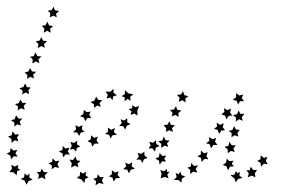

<svg xmlns="http://www.w3.org/2000/svg" viewBox="-27 -557 845 575"><path d="M181 -115 176 -104 182 -94 170 -95 162 -86 160 -98 149 -103 160 -108 161 -120 169 -112ZM151 -76 145 -65 150 -54 138 -57 128 -50V-62L118 -68L129 -72L131 -83L139 -74ZM116 -41 107 -32 109 -20 98 -26 87 -21 90 -33 83 -42H94L98 -52L104 -42ZM71 -19 59 -15 52 -4 47 -16 35 -21 45 -26 47 -38 54 -31 61 -37V-25ZM23 -32 13 -41 1 -42 9 -52 7 -64 17 -58 28 -63 26 -53 34 -49 24 -44ZM6 -80 4 -91 -7 -97 3 -102 5 -114 13 -106 25 -108 19 -98 26 -88 14 -89ZM8 -129 7 -141 -3 -148 8 -152 11 -164 18 -154 30 -155 24 -145 28 -134 17 -137ZM16 -178V-190L6 -197L17 -200L21 -212L28 -202H40L32 -193L36 -181L25 -185ZM26 -226 27 -238 18 -245 29 -248 34 -259 40 -249H52L44 -240L47 -228L36 -233ZM39 -274 41 -285 31 -293 43 -296 48 -307 54 -296 65 -295 58 -287 60 -275 50 -280ZM54 -321 55 -332 47 -340 58 -343 63 -353 69 -343 81 -342 72 -333 75 -322 64 -327ZM70 -367 71 -379 63 -387 74 -389 79 -400 85 -389 97 -388 88 -379 91 -368 80 -373ZM86 -413 88 -425 80 -434 91 -435 97 -446 102 -435 114 -434 105 -425 107 -414 97 -419ZM104 -459 106 -471 98 -480 109 -481 115 -492 120 -481 132 -479 123 -471 125 -459 114 -465ZM122 -505 124 -517 116 -525 128 -527 133 -537 138 -526 150 -524 141 -516 143 -505 133 -510Z M235 -134 245 -140 246 -152 255 -144 266 -148 262 -136 269 -127H257L249 -118L246 -129ZM288 -156 297 -163 296 -175 306 -168 317 -174 314 -162 323 -153 310 -152 304 -142 300 -153ZM330 -180 338 -189 334 -200 345 -196 354 -203V-191L364 -185L353 -181L348 -169L342 -179ZM364 -213 367 -224 358 -230 369 -233V-242L379 -236L390 -240L384 -225L385 -211L375 -217ZM364 -255 355 -261 346 -253 347 -265 337 -269 347 -275V-287L358 -277L372 -275L363 -267ZM323 -272 312 -268 310 -257 303 -265 292 -262 296 -273 289 -283 303 -282 313 -291V-279ZM279 -257 271 -248 275 -237 264 -241 255 -234 254 -245 244 -251 256 -256 261 -268 267 -258ZM244 -223 240 -213 247 -203 235 -204 228 -194 224 -205 213 -209 223 -216 224 -228 233 -221ZM220 -182 218 -170 226 -162 215 -160 210 -150 204 -160 192 -161 201 -170 199 -182 209 -177ZM204 -136V-124L214 -118L203 -114L201 -103L193 -111L182 -109L188 -120L184 -132L195 -129ZM199 -88 203 -77 214 -75 205 -67 208 -56 197 -61 186 -55 188 -68 181 -79 192 -78ZM213 -43 221 -37 231 -43 229 -32 238 -26 228 -21 226 -9 216 -20 203 -24 212 -31ZM252 -22 263 -24 266 -35 273 -26 284 -27 278 -17 283 -6 270 -9 259 -2 261 -14ZM299 -29 308 -35V-47L318 -40L328 -44L325 -33L333 -24L320 -23L313 -13L310 -25ZM342 -50 351 -59 348 -70 359 -65 369 -71 367 -59 377 -52 365 -49 359 -38 354 -49ZM381 -79 389 -88 385 -99 396 -96 405 -103 406 -91 415 -84 404 -80 400 -69 393 -79ZM418 -112 424 -122 420 -133 431 -129 440 -137 441 -126 451 -120 440 -115 437 -103 429 -113Z M774 -87 769 -75 775 -65 763 -67 755 -58 753 -70 743 -75 753 -80 754 -92 763 -84ZM743 -48 736 -38 738 -26 727 -31 715 -26 718 -38 711 -47H721L724 -58L731 -48ZM699 -24 686 -21 679 -11 675 -23 663 -32 675 -34 680 -45 684 -38 691 -43 690 -31ZM656 -47 651 -59 640 -63 650 -70 652 -82 660 -74 672 -76 667 -66 674 -59 662 -58ZM655 -98V-110L645 -117L657 -120L660 -132L667 -122H679L672 -112L676 -102L664 -105ZM666 -146 667 -158 658 -165 669 -168 674 -179 680 -169 691 -168 684 -159 687 -148 676 -152ZM679 -193 680 -205 671 -212 683 -215 687 -226 693 -216H705L697 -206L700 -195L689 -200ZM701 -274 697 -263 704 -254H692L686 -244L682 -255L670 -258L680 -266V-278L690 -271ZM665 -232 662 -220 669 -211 658 -210 651 -200 647 -211 636 -214 645 -222 644 -233 654 -227ZM643 -188 640 -176 647 -167 636 -166 629 -156 625 -168 614 -171 623 -178 622 -190 632 -183ZM620 -144 617 -133 624 -123H612L605 -113L601 -125L590 -128L600 -135L599 -147L609 -140ZM595 -101 591 -90 597 -80 585 -81 577 -72 575 -84 564 -89 574 -94 575 -106 584 -98ZM566 -62 559 -51 564 -40 552 -43 542 -36 543 -48 534 -55 544 -58 546 -69 554 -60ZM528 -29 518 -22 516 -10 507 -18H494L502 -27L499 -39L508 -35L513 -43L517 -32ZM478 -23 466 -27 454 -23 457 -36 453 -48 464 -44 473 -51V-42L481 -43L474 -34ZM451 -64 449 -76 438 -82 449 -87 451 -99 459 -90 471 -91 465 -82 470 -73 459 -74ZM456 -114V-126L447 -134L459 -136L463 -148L469 -137L481 -136L473 -128L477 -117L466 -121ZM470 -162 471 -173 463 -182 475 -184 480 -194 485 -183 497 -182 488 -173 491 -162 480 -167ZM487 -208 490 -219 482 -228 494 -229 500 -239 504 -228 516 -226 507 -218 508 -207 498 -213ZM508 -252 511 -264 503 -273 515 -274 521 -284 525 -272 537 -269 528 -262 529 -250 519 -257Z"/></svg>

Font: Santa christmas start
Style: Regular
Weight: 400
Designer: MUHAMMAD YONI
Version: Version 001.000